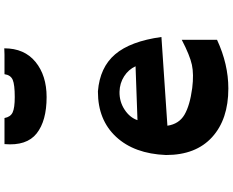

<svg xmlns="http://www.w3.org/2000/svg" viewBox="-115 -950 1088 898"><g transform="rotate(-90 429.0 -501.0)"><path d="M424 -827Q313 -827 254 -873.5Q195 -920 204 -1024H326Q331 -996 352 -986Q373 -976 424 -976Q482 -976 504.5 -985.5Q527 -995 531 -1024H623L652 -1025Q652 -931 588.5 -879Q525 -827 424 -827ZM466 -146Q531 -138 575 -147.5Q619 -157 692 -195V-30Q578 23 464 23Q320 23 236.5 -53Q153 -129 153 -268V-269Q159 -417 238 -502Q317 -587 449 -587H451Q563 -578 624 -506.5Q685 -435 705 -290L290 -262Q298 -208 341 -182.5Q384 -157 466 -146ZM449 -486Q403 -487 365.5 -462.5Q328 -438 316 -402L568 -411Q553 -444 521 -464.5Q489 -485 449 -486Z"/></g></svg>

Font: OpenDyslexic
Style: Bold
Weight: 800
Designer: Abbie Gonzalez
Version: Version 0.920;hotconv 1.0.109;makeotfexe 2.5.65596